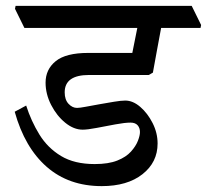

<svg xmlns="http://www.w3.org/2000/svg" viewBox="-20 -640 704 653"><path d="M326 -7Q214 -7 139 -72.5Q64 -138 30 -260L69 -281Q86 -228 114 -182.5Q142 -137 187.5 -109.5Q233 -82 302 -82Q349 -82 379 -94Q409 -106 425.5 -124.5Q442 -143 449 -161Q456 -179 456 -191Q456 -205 448 -214Q440 -223 424 -223Q405 -223 372.5 -217Q340 -211 309 -205Q278 -199 261 -199Q231 -199 202 -222.5Q173 -246 154 -283Q135 -320 135 -359Q135 -404 169.5 -432Q204 -460 280 -460H430L447 -545H63L31 -610L33 -620H632L664 -555L662 -545H528Q521 -508 513.5 -467Q506 -426 500 -393L486 -385H283Q200 -385 200 -326Q200 -301 213 -287Q226 -273 242 -273Q251 -273 272 -277Q293 -281 318.5 -285.5Q344 -290 368 -294Q392 -298 406 -298Q432 -298 457 -276.5Q482 -255 499 -221.5Q516 -188 516 -152Q516 -88 464.5 -47.5Q413 -7 326 -7Z"/></svg>

Font: Tiro Devanagari Hindi
Style: Italic
Weight: 400
Italic angle: -11°
Designer: Devanagari: John Hudson & Fiona Ross, assisted by Paul Hanslow. Latin: John Hudson with Paul Hanslow, assisted by Kaja S
Foundry: Tiro Typeworks Ltd.
Version: Version 1.52